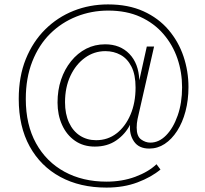

<svg xmlns="http://www.w3.org/2000/svg" viewBox="-20 -673 930 871"><path d="M463 178Q343 178 253.5 129.5Q164 81 114.5 -9Q65 -99 65 -224Q65 -326 97 -405Q129 -484 185 -539.5Q241 -595 314 -624Q387 -653 470 -653Q562 -653 630.5 -622Q699 -591 744.5 -537.5Q790 -484 812.5 -417Q835 -350 835 -278Q835 -219 821.5 -168Q808 -117 783.5 -79Q759 -41 727 -20Q695 1 657 1Q610 1 588 -31Q566 -63 570 -107Q548 -64 507.5 -36Q467 -8 410 -8Q358 -8 320 -34.5Q282 -61 261.5 -106.5Q241 -152 241 -208Q241 -264 257 -311.5Q273 -359 302.5 -395.5Q332 -432 371 -452Q410 -472 457 -472Q525 -472 567 -428.5Q609 -385 612 -309L646 -462H679L604 -133Q602 -123 601 -113.5Q600 -104 600 -94Q600 -55 620 -40.5Q640 -26 662 -26Q701 -26 733.5 -59Q766 -92 786 -149Q806 -206 806 -277Q806 -345 785 -407Q764 -469 721.5 -518.5Q679 -568 616.5 -596.5Q554 -625 471 -625Q395 -625 327 -598Q259 -571 207.5 -520Q156 -469 126.5 -394Q97 -319 97 -224Q97 -107 143.5 -23Q190 61 272.5 106Q355 151 463 151Q534 151 593.5 129Q653 107 690 72L708 96Q666 131 603.5 154.5Q541 178 463 178ZM416 -37Q469 -37 509 -68Q549 -99 572 -153Q595 -207 595 -276Q595 -334 576.5 -370.5Q558 -407 527 -424Q496 -441 458 -441Q407 -441 365.5 -411Q324 -381 299.5 -329Q275 -277 275 -209Q275 -156 293 -117Q311 -78 343 -57.5Q375 -37 416 -37Z"/></svg>

Font: Kantumruy Pro ExtraLight
Style: Regular
Weight: 250
Version: Version 1.002